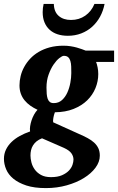

<svg xmlns="http://www.w3.org/2000/svg" viewBox="-51 -734 604 983"><path d="M325.2 83Q325.2 65.9 314.5 50.8Q303.7 35.6 275.9 22.9L164.1 -25.9Q147.5 -19.5 136.2 -10.3Q125 -1 117.9 10.5Q110.8 22 107.9 35.2Q105 48.3 105 62Q105 78.1 109.9 97.4Q114.7 116.7 126.7 133.5Q138.7 150.4 158.9 161.6Q179.2 172.9 210 172.9Q244.1 172.9 266.4 163.1Q288.6 153.3 301.8 139.4Q314.9 125.5 320.1 110.1Q325.2 94.7 325.2 83ZM314 -359.9Q314 -377.4 313.5 -393.6Q313 -409.7 309.3 -421.9Q305.7 -434.1 297.9 -441.2Q290 -448.2 275.9 -448.2Q267.6 -448.2 252.7 -436.5Q237.8 -424.8 223.1 -403.3Q208.5 -381.8 197.8 -351.8Q187 -321.8 187 -285.2Q187 -267.6 188.2 -253.2Q189.5 -238.8 193.1 -228.3Q196.8 -217.8 204.1 -211.9Q211.4 -206.1 224.1 -206.1Q249 -206.1 266.1 -221.4Q283.2 -236.8 293.7 -260Q304.2 -283.2 309.1 -310.1Q314 -336.9 314 -359.9ZM440.9 -417Q445.3 -405.8 448.7 -389.4Q452.1 -373 452.1 -355Q452.1 -317.9 437.7 -282.7Q423.3 -247.6 395.3 -220.2Q367.2 -192.9 325.7 -176.3Q284.2 -159.7 230 -159.2Q224.6 -145 222.2 -130.6Q219.7 -116.2 221.2 -107.9L354 -47.9Q377.9 -37.6 397.5 -27.1Q417 -16.6 430.9 -3.9Q444.8 8.8 452.4 24.9Q460 41 460 63Q460 94.7 438 124.5Q416 154.3 378.4 177.5Q340.8 200.7 290.8 214.8Q240.7 229 184.1 229Q124.5 229 83.7 215.6Q43 202.1 17.3 180.9Q-8.3 159.7 -19.5 132.8Q-30.8 106 -30.8 79.1Q-30.8 53.7 -20.5 32.2Q-10.3 10.7 7.8 -6.8Q25.9 -24.4 50.3 -37.8Q74.7 -51.3 103 -61Q101.1 -72.8 103.3 -87.6Q105.5 -102.5 110.6 -117.9Q115.7 -133.3 123.5 -147.5Q131.3 -161.6 141.1 -171.9Q121.1 -181.2 104.2 -193.1Q87.4 -205.1 75 -220.2Q62.5 -235.4 55.7 -254.4Q48.8 -273.4 48.8 -296.9Q48.8 -320.3 54.7 -344.5Q60.5 -368.7 72.8 -391.1Q85 -413.6 103.3 -433.3Q121.6 -453.1 146.7 -468Q171.9 -482.9 203.6 -491.5Q235.4 -500 273.9 -500Q293 -500 310.3 -497.3Q327.6 -494.6 342.3 -490.5Q356.9 -486.3 368.4 -482.2Q379.9 -478 387.2 -475.1H533.2V-417ZM484.4 -713.9Q477.5 -678.2 461.2 -648.4Q444.8 -618.7 420.7 -596.9Q396.5 -575.2 365 -563Q333.5 -550.8 296.4 -550.8Q267.1 -550.8 243.4 -558.6Q219.7 -566.4 202.9 -581.8Q186 -597.2 176.8 -619.6Q167.5 -642.1 167.5 -671.9Q167.5 -682.6 168.7 -693.1Q169.9 -703.6 172.4 -713.9H224.6Q225.6 -673.3 249.5 -652.6Q273.4 -631.8 312.5 -631.8Q354 -631.8 385.5 -653.8Q417 -675.8 432.6 -713.9Z"/></svg>

Font: Charis SIL Eur
Style: Bold Italic
Weight: 700
Italic angle: -11°
Foundry: SIL International
Version: Version 5.000